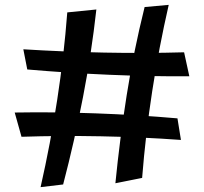

<svg xmlns="http://www.w3.org/2000/svg" viewBox="-20 -779 840 790"><path d="M147 -9Q187.8 -189 215.4 -368.5Q243 -548 256.8 -728L376.5 -740Q356.5 -560 321.6 -380Q286.8 -200 239.8 -20ZM724.5 -203.2Q563.5 -215 395.2 -218.2Q227 -221.5 68.5 -216.2L40.5 -316Q202.2 -318.8 373.2 -312.6Q544.2 -306.5 710.2 -292ZM759 -465.2Q598.2 -464 427.8 -471.4Q257.2 -478.8 92.2 -493.2L76 -576.2Q240 -566 408.8 -562.6Q577.5 -559.2 737.5 -563.8ZM454.8 -25Q472.8 -207 501.4 -388Q530 -569 575 -750L674.2 -759Q593 -404 564.8 -47Z"/></svg>

Font: Marhey Light
Style: Regular
Weight: 300
Designer: Nur Syamsi & Bustanul Arifin
Foundry: Namelatype
Version: Version 1.000